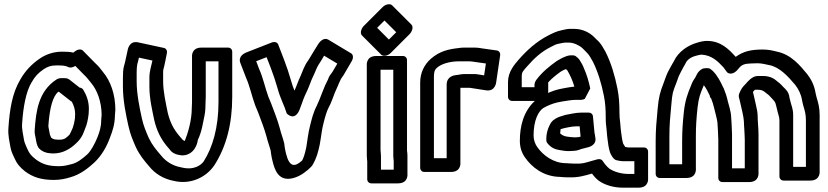

<svg xmlns="http://www.w3.org/2000/svg" viewBox="-20 -781 3845 892"><path d="M392.9 -275.3C392.9 -314.3 379.4 -343 366.1 -365.2C362.7 -370.8 354.4 -373.6 350.1 -373.9L303 -410.8C292.7 -419 284 -417.9 268.3 -417.9H262.3C255.4 -417.9 247.2 -414.9 240.7 -410.6C158.4 -355.7 147.4 -264.7 141.2 -177.8C141.2 -177.1 141.1 -176.2 141.1 -175.7V-164.7C141.1 -162.8 141.5 -160.3 141.8 -158.9C146.8 -139.1 148.2 -103.8 162.8 -90.1C173.4 -79.4 190.5 -70.2 212 -69.2C217.5 -68.3 222.3 -68.1 228.7 -68.1C273.3 -68.1 309.1 -91.4 332.2 -113.9C364.7 -142.5 370 -171.5 375.6 -183.9C384.4 -203.7 388.7 -226.2 391.6 -249.6C391.8 -250.8 391.9 -252.4 391.9 -253.3C391.9 -259.5 392.9 -267.5 392.9 -275.3ZM239.3 -132.9C233 -132.9 224.4 -135.9 217.9 -141.2C215.9 -146.2 214.1 -150.4 211.8 -155.7C209.6 -165.2 208.2 -177.5 204.9 -192.2V-199.3C211 -282.7 225.6 -332.1 250 -354.3C250 -354.3 251.7 -354.3 253.8 -354.5L309 -311.2C310.3 -310.2 311.2 -309.5 313.7 -308.5C322.6 -291.6 328.9 -273.7 329.1 -251.8C328.6 -244.7 328.2 -238.5 328.1 -230.6C325.8 -212.9 322.7 -200.4 317.8 -186.6C312.8 -175.1 305.8 -159.5 302.6 -154.7C287.1 -141.5 283.3 -131.9 253.3 -131.9C244.9 -131.9 245.3 -132.9 239.3 -132.9ZM329.9 -474.8 367.6 -436.3C385.4 -419.8 389 -412.7 403.5 -395.5C431.9 -362 451.8 -307.4 452.1 -247.8L450.2 -222.9C450.2 -222.2 450.1 -221.2 450.1 -220.7C450.1 -192.1 442.2 -167.1 432.8 -143.5C420.4 -112.4 401.9 -79.3 385.9 -64.2C362.8 -43.1 338.5 -24.9 314.6 -18.9C296.8 -14.4 278.9 -8.9 254.3 -8.9C203.7 -8.9 175.4 -18.9 145.9 -40.9C123.6 -58.6 116.5 -67.5 106.1 -91.1C99.7 -106.2 93.8 -118 91.6 -130.2C87.3 -159.4 80.4 -181.8 82.8 -208C88 -286.2 101.3 -355.8 126.2 -397.4C142.8 -426.8 157.4 -441.8 183.7 -460C203.5 -471.9 215.2 -477.1 243.7 -477.1C269.1 -477.1 283.3 -476.6 298 -469.3C306.6 -464.9 318.7 -467.7 329.9 -474.8ZM321.1 -536.5C304.6 -540.5 286.1 -540.9 268.3 -540.9C229.1 -540.9 193.7 -528.7 165.2 -509.2C127.2 -483.2 97.4 -452.3 73.8 -410.6C36 -347.1 24.6 -268.4 19.2 -188C16 -150 25 -121.8 28.4 -97.8C32.3 -76 40.1 -62.4 45.9 -48.9C58.1 -20.9 71.9 -4.2 96.1 14.9C131.5 41.5 171 54.9 229.7 54.9C258.1 54.9 283.5 50.1 306.8 42.5C353.3 30.1 391.6 -1.5 418.1 -25.8C453.3 -58.7 477.1 -102.8 491.5 -143.2C502.6 -171.2 513.4 -203.8 513.9 -244.2L515.8 -269.1C515.8 -269.6 515.9 -270.6 515.9 -271.3C515.9 -343.1 493.2 -405.2 458.9 -446C446.6 -462.8 437.9 -473.3 420.4 -489.7L365.6 -545.4C355.2 -556 337 -551.6 321.1 -536.5Z M674.1 -421.7 674.1 -378.7C674.1 -321 687.8 -266.8 696.7 -222.6C708.9 -171.4 728.2 -134.5 756.5 -100.5L767.8 -87.4C777.6 -72.6 793.3 -64.2 809.7 -61.5L821.7 -59.5C822.9 -59.2 824.7 -59.1 825.7 -59.1C830.6 -59.1 836.8 -59.8 843.2 -60.8C894.1 -74.2 899 -130.7 899 -130.7C918.2 -170.8 922.5 -209 930.2 -244.8C934.1 -263 934.8 -284.2 934.9 -304.2C935.6 -314.5 935.9 -322.1 935.9 -331.3L935.9 -496.1H995.1V-306.7C995.1 -188 967.6 -95.9 926.4 -31.3C914.8 -14.8 882.1 11.6 823.1 -3.2C822.6 -3.3 822 -3.4 821.7 -3.5C781.7 -10.7 750.5 -30.9 728.6 -58.4C704.4 -86.5 687.3 -106.7 671 -140.4C657 -173.2 647.6 -193.9 639.3 -230.5C628.1 -280.8 614.9 -345.4 614.9 -403.3V-446.3C614.9 -460.8 616.1 -473.9 618 -483.9L621.6 -496.4C621.8 -497.1 622 -498.2 622.1 -498.7L625.3 -513.3L688.2 -499.7C682.8 -475 674.1 -448.3 674.1 -421.7ZM871.1 -280.7C871.1 -221 852.6 -161.1 838.3 -126C829.5 -129.3 827.2 -133.1 823.4 -137.6L811.5 -151.5C786.5 -181.5 770.2 -212.4 759.3 -257.4C750.6 -301.2 737.9 -354.6 737.9 -403.3V-446.3C737.9 -451.9 738.4 -455.8 738.6 -456.5C745.6 -481.2 749.7 -507.4 755.1 -532.7C757.9 -545.2 752.5 -555.9 741.4 -558.3L621.4 -584.3C578.9 -593.5 572.9 -547.3 572.9 -547.3L560.1 -488.4L556.4 -475.6C551.9 -459.6 551.1 -440.5 551.1 -421.7V-378.7C551.1 -313.2 565.4 -246.5 576.7 -195.5C585.9 -154.5 597 -130.2 611 -97.6C629.9 -58.2 649.3 -35.8 673.4 -7.6C699.3 24.5 737.5 50 787.6 59.4C861.8 77.4 935.5 45.8 975.6 -12.8C1031 -98.9 1058.9 -204.6 1058.9 -331.3V-540.3C1058.9 -551 1051.4 -559.9 1039.3 -559.9H916.3C866.5 -559.9 872.1 -515.7 872.1 -515.7L872.1 -306.7C872.1 -298 871.1 -289.4 871.1 -280.7Z M1170.2 -496.5 1218.6 -515.4 1238.6 -463.6C1250.8 -431.7 1259.5 -405.2 1269.9 -369.4C1282.3 -322.9 1300.6 -292.4 1312.1 -254C1312.1 -254 1348.6 -213.5 1372.2 -272.5C1381.9 -296.6 1390.5 -324.7 1396 -335.7L1408.3 -362.4C1416.8 -380.8 1426 -408.6 1432.7 -422C1444.3 -445.2 1451.5 -467.3 1459 -478.8C1463.6 -485.2 1465.5 -488.5 1470.1 -496.1C1475.4 -505.2 1481 -514.5 1485.8 -522.3L1547.1 -485.5L1524.8 -447.4C1515.9 -434.5 1508 -426.6 1504.1 -412.3C1493.2 -391.8 1487.9 -379.3 1476.6 -350.1C1467.2 -325.8 1461 -309.6 1451.4 -289.1C1435.7 -259.4 1428.1 -227.4 1421.2 -199.9C1411.4 -164.2 1407.6 -121.8 1402.8 -95.9C1396.4 -67.1 1392.1 -51.5 1383.9 -35.5C1349.7 -4.2 1324.8 -3.7 1309.1 -66.3C1306.1 -77.3 1304.3 -88.1 1302.6 -97.9L1300.7 -113.4C1300.6 -114.3 1300.3 -115.4 1300.2 -116.1C1293.7 -142.2 1285.8 -160.2 1280.2 -184.1C1269 -225.2 1254.3 -261.5 1240.4 -298.5L1226.4 -332.5C1212.3 -371.1 1201.9 -420.9 1184.2 -459.9ZM1126.8 -538.3C1082.3 -520.9 1095.7 -490.8 1096.6 -488.6L1123.8 -418.1C1140 -382.4 1149.6 -335 1165.6 -291.5L1179.6 -257.5C1193.1 -221.5 1207.6 -185.1 1217.8 -147.9C1224 -122 1232 -102.6 1237.5 -81.2L1239.4 -66.1C1241.4 -54 1242.9 -44.4 1246.9 -29.7C1255.4 4 1272.3 65.3 1343 46.2C1378.4 36.7 1406.8 12.5 1424.7 -5.3C1427.7 -8.4 1431.2 -12.8 1433.5 -16.9C1452 -49.6 1458 -75.5 1465.2 -108C1471.6 -141.4 1475.3 -181.3 1482.8 -208.1C1490 -237.2 1498.7 -266.3 1505.9 -279.5C1519.3 -304.1 1525.7 -325.1 1535.4 -349.9C1541.1 -364.7 1548.1 -376.5 1556 -397.8C1557.4 -400.5 1558.7 -401.4 1563.9 -414.2C1566.8 -418.4 1572.6 -426.1 1576.2 -432.2L1614.2 -497.2C1622.4 -511.4 1621.5 -526.9 1611.3 -533.1L1506.3 -596.1C1482.3 -610.5 1462.6 -583.2 1457.3 -574.5C1444.6 -553.6 1432 -534.1 1417.9 -509.9C1415.2 -505.4 1412.4 -501.1 1412.1 -500.7C1393.4 -475.6 1385.8 -449.3 1376.8 -429C1365.8 -406.4 1357.5 -380.3 1348.1 -359.9C1342.2 -374.6 1336.5 -389.5 1332.1 -406.6C1321.1 -444.1 1312.2 -471.2 1299.4 -504.4L1272.4 -574.4C1268.5 -584.5 1256 -588.9 1241.8 -583.3Z M1809.1 -31.7V7.1H1749.9V-56.3C1749.9 -67.9 1747.9 -77.9 1747.9 -83.3V-457.1H1807.1L1807.1 -54.7C1807.1 -47 1809.1 -40 1809.1 -31.7ZM1686.1 -31.7V51.3C1686.1 62 1693.6 70.9 1705.7 70.9L1828.7 70.9C1878.5 70.9 1872.9 26.7 1872.9 26.7L1872.9 -56.3C1872.9 -65.1 1872.3 -72.5 1870.9 -81.5V-501.3C1870.9 -512 1863.4 -520.9 1851.3 -520.9L1728.3 -520.9C1678.5 -520.9 1684.1 -476.7 1684.1 -476.7L1684.1 -58.7C1684.1 -46.3 1686.1 -35.2 1686.1 -31.7ZM1732.2 -651.8 1766.2 -685.8 1820.8 -631.2 1786.8 -597.2ZM1670.3 -660.7C1658.9 -649.3 1650.8 -627.2 1661.5 -616.5L1751.5 -526.5C1759.1 -518.9 1779.6 -519.3 1795.7 -535.3L1882.7 -622.3C1894.1 -633.7 1902.2 -655.8 1891.5 -666.5L1801.5 -756.5C1793.9 -764.1 1773.4 -763.7 1757.3 -747.7Z M2055.1 -45.9H1995.9V-421.3C1995.9 -454.7 2002.8 -459.5 2012 -467.8C2029.2 -482.5 2065.9 -496.1 2112.7 -496.1H2161.7C2168.8 -496.1 2176.9 -494.5 2185.2 -493.4L2237.4 -486L2229.2 -430.9L2199.2 -435.6C2194.8 -436.3 2191 -436.9 2186.3 -436.9H2137.3C2124.6 -436.9 2115.5 -434.4 2109.4 -433.6L2095.1 -431.6C2091.1 -431 2055.1 -426.8 2055.1 -387.7ZM2074.7 17.9C2124.5 17.9 2118.9 -26.3 2118.9 -26.3L2118.9 -373.1L2161.6 -373.1C2161.9 -373.1 2163.7 -373 2166.8 -372.4L2237.9 -361.4C2282.6 -354.5 2285.5 -400.9 2285.5 -400.9L2303.5 -522.9C2305.3 -534.9 2299.2 -545 2287.8 -546.6L2217.5 -556.5C2208.7 -558.4 2196.5 -559.9 2186.3 -559.9H2137.3C2128 -559.9 2118.9 -559.2 2109.2 -557.6C2063.5 -552.4 2022.9 -543.5 1982 -508.2C1950 -479.7 1932.1 -442.4 1932.1 -396.7V-1.7C1932.1 9 1939.6 17.9 1951.7 17.9Z M2696.9 -321.8C2696.9 -321.8 2722.3 -369.4 2722.2 -370.1C2715.1 -403.1 2706.3 -434 2693.4 -462.5C2687.2 -480.1 2679.8 -489.9 2674.4 -499.7C2668.8 -509.9 2660 -515.1 2656.5 -518.5C2653 -522 2647 -523.9 2642.3 -523.9L2634.3 -523.9C2624 -523.9 2618.3 -522.8 2604.5 -517.3C2593.7 -512.6 2591.6 -511.9 2583.7 -507.4L2569.7 -499.4C2568.2 -498.6 2566.3 -497.3 2565.3 -496.6C2534.2 -474.4 2499.6 -447.3 2472.2 -410.7C2466.3 -402.9 2463.1 -393 2463.1 -386.7V-375.9L2403.9 -375.9V-425.3C2403.9 -446.7 2409.3 -450.1 2429.8 -473.6C2462.1 -510.7 2496 -541.4 2538 -562.3C2558.5 -572.6 2559.7 -574.9 2580 -578.8C2591.5 -581.3 2599 -582.5 2605 -583.1H2622.7C2645.1 -583.1 2671.3 -570.6 2685.7 -557.3L2698.5 -544.5C2707 -536 2714.8 -528.2 2720.8 -517.9L2734.5 -494.4C2757.8 -447.8 2773.9 -394.5 2785.6 -335.9C2792.3 -302.6 2794.1 -272.9 2794.1 -231.7C2794.1 -206.5 2796 -200.4 2798.2 -177.8C2798.9 -164.8 2799.6 -157.2 2800.4 -152.3L2802.3 -135.7C2804.7 -116.3 2807.4 -92.9 2814.3 -72.4C2816.9 -64.5 2829.7 -38.9 2844.7 -36.5C2851 -35.4 2862.4 -32.1 2874.7 -32.1H2927.1V27.1H2899.3C2865 27.1 2831.5 16.3 2811.5 2.8C2800.9 -5.5 2788.6 -19.6 2779.9 -33.5C2775.2 -41 2765.4 -43.6 2754.6 -40.6L2729.6 -33.6C2699.4 -25.1 2687.9 -19.3 2646.8 -20.9C2627.6 -20.9 2619.6 -22.9 2609.3 -22.9C2551.5 -22.9 2502.8 -59.5 2476.3 -97.4C2466 -111.4 2458.9 -131.2 2458.9 -151.3C2458.9 -224.4 2482.6 -265.3 2504.3 -279.2C2523.3 -290.1 2546.5 -299.7 2568.3 -304.9L2591.7 -309.5C2618.9 -313.3 2634.3 -317.1 2656.7 -317.1H2679.7C2685.1 -317.1 2691.1 -318.8 2696.9 -321.8ZM2526.1 -349.3C2526.5 -351.8 2526.9 -354.8 2526.9 -356.3V-398.3C2541.8 -415.1 2562 -431.6 2584.6 -447.9L2595.1 -453.9C2598.1 -455.4 2601.2 -456.9 2604.9 -458.5C2605.3 -458.6 2606.9 -458.9 2610 -459.5C2612.4 -457.5 2614.8 -455.2 2616.1 -453.5C2630.2 -428.4 2639.7 -408 2648.5 -378.7C2634 -376.9 2618.9 -375 2605.3 -372.2L2579.7 -367.1C2560.5 -362.7 2543.4 -356.8 2526.1 -349.3ZM2464.8 -312.1C2411.9 -263.7 2395.1 -194.3 2395.1 -126.7C2395.1 -94.6 2405 -68.9 2419.7 -48.5C2450 -5.6 2503.6 39.8 2582.8 40.9C2592.2 42.2 2604.7 42.8 2621.2 42.9C2667.5 44.5 2695.2 35.2 2730.2 25.4C2739.8 38.5 2750.1 49.7 2762.5 59.2C2790.8 78.7 2829.8 90.9 2874.7 90.9H2946.7C2996.5 90.9 2990.9 46.7 2990.9 46.7L2990.9 -76.3C2990.9 -87 2983.4 -95.9 2971.3 -95.9H2899.3C2898.4 -95.9 2891.4 -96.9 2884.6 -98.2C2882.3 -101.5 2878.6 -108 2875.1 -113.7C2870.9 -127.3 2867.9 -148.3 2865.7 -166.3L2863.6 -183.8C2863.1 -187.2 2862.5 -193.1 2861.8 -206.2C2859.1 -234.5 2857.9 -233.6 2857.9 -256.3C2857.9 -299 2855.8 -333.1 2848.4 -370C2836.1 -431.4 2819 -488.5 2793.7 -539C2793.6 -539.3 2793.4 -539.7 2793.2 -540.1L2779.2 -564.1C2771.6 -577 2762.5 -588 2751.1 -597.9L2738.3 -610.7C2717.7 -630.1 2686.3 -646.9 2647.3 -646.9H2628.3C2616.6 -646.9 2606.7 -644.4 2592.1 -641.2C2564.9 -635.9 2545.2 -625.2 2530 -617.7C2472.5 -588.9 2426.8 -546.5 2389.2 -503.4C2371 -482.4 2340.1 -447.3 2340.1 -400.7V-331.7C2340.1 -321 2347.6 -312.1 2359.7 -312.1ZM2715.3 -257.9 2681.3 -257.9C2653.6 -257.9 2625.5 -249.9 2609.1 -247.6C2607.1 -247.3 2604.4 -246.6 2602.8 -246L2591.5 -242.3C2581.5 -239.3 2568.9 -236.3 2552.3 -223.8C2545.5 -218.8 2539.6 -211.5 2536.3 -204.9L2531.3 -194.9C2524.4 -181.1 2518.1 -157.4 2518.1 -138.7V-129.7C2518.1 -124.9 2519.5 -120.4 2521.9 -117.3C2532.7 -102.9 2548 -90.2 2571 -85.6L2581.4 -83.5C2600.9 -80.5 2604.3 -79.1 2624.7 -79.1C2633.4 -79.1 2641.6 -79.5 2646.5 -80.2C2661.3 -81 2673.3 -85.7 2681.3 -88.9L2709.7 -96.2C2709.7 -96.2 2755.5 -104 2745.2 -145.1C2744.7 -146.8 2744.8 -149 2744.5 -150.5L2741.7 -166.7C2739.8 -185.6 2736.8 -222.4 2734.7 -241.1C2733.5 -251.6 2725 -257.9 2715.3 -257.9ZM2650 -142.9C2621.8 -144.6 2597.4 -145.3 2582.1 -161.8C2582.5 -164.1 2583.9 -171.2 2583.9 -175.3C2583.9 -179.2 2584.1 -180.2 2584.4 -181.1C2604.2 -187 2638.4 -194.1 2656.7 -194.1H2673C2674.4 -179.2 2675.9 -161.3 2677.3 -146.2C2673.3 -144.8 2668.5 -143.9 2668.3 -143.9C2661.5 -143.9 2661.6 -142.9 2650 -142.9Z M3440.1 -131.7V1.1H3380.9V-156.3C3380.9 -165.2 3380.5 -174.4 3379.9 -182.4C3379.8 -190.5 3379.5 -197.7 3378.8 -206.1L3376.9 -237.1C3376.2 -263.4 3364.3 -298 3361.3 -310.5C3356.6 -332.3 3350.3 -350.9 3343.3 -367.9L3343.2 -367.9C3342 -372.2 3340.6 -374.1 3339.6 -375.3C3327.1 -402.7 3312.8 -430.2 3291.5 -451.5C3285.1 -457.9 3279.8 -460.2 3278.5 -461.5C3273.7 -466.1 3248 -465 3242 -460.7C3231.8 -455.6 3222.5 -445.3 3218.3 -437L3211.5 -423.4C3206.2 -415.2 3195.8 -400.4 3190.2 -383.1C3174.7 -346 3163.4 -315.9 3157.3 -262.9C3151.8 -209.4 3149.1 -174.6 3149.1 -122.7V-17.9H3089.9V-147.3C3089.9 -200.8 3093.4 -237.3 3098.8 -293.7C3103.5 -349.7 3105.8 -354.2 3121.5 -394.2L3133.4 -426.9C3139.6 -441.5 3147.4 -453.9 3156.3 -471.4C3161.8 -480 3164.8 -485.7 3167.5 -491.9C3171.4 -500.1 3186.2 -514.5 3211.2 -521.3C3222 -524.3 3232.4 -527 3240.1 -527.1C3285.8 -524.3 3314.4 -497.3 3341.6 -467.5C3346.6 -461.2 3351.4 -454.5 3356.4 -447.1C3361.6 -439.2 3385.2 -428.6 3410.6 -461.5C3425.3 -480.5 3438.2 -485.2 3468.9 -486.2C3482.5 -486.8 3492.3 -487.1 3499.7 -487.1C3518.7 -487.1 3537.4 -481.7 3554.2 -478.5C3601.5 -469.7 3642.7 -424.7 3674.3 -386.8C3689.3 -367.6 3701.2 -344.2 3705.5 -318.7C3706.3 -313.9 3707.4 -308.7 3708.8 -302.9L3711.9 -290.4C3719.4 -266.1 3724.1 -249.1 3724.1 -222.7V-5.9H3664.9V-247.3C3664.9 -276 3655.7 -292.6 3652.4 -309.1C3651.2 -315.3 3648.7 -323 3647.8 -326.8C3645.6 -354.6 3627.4 -368.6 3619.9 -376.1C3608.6 -389 3599.2 -397.2 3585.1 -407.8C3569.9 -420.6 3550.2 -427.9 3524.3 -427.9H3499.3C3473.9 -427.9 3449.9 -397.8 3447.2 -394.5C3440.3 -387.3 3426.9 -374.2 3420.6 -360.4L3415.6 -349.4C3412.2 -341.9 3411.4 -334 3413 -328.3C3419.7 -304.9 3421.8 -289.1 3428.8 -261.1C3433.1 -242.6 3435.5 -226.7 3436.1 -216C3436.2 -195.2 3439.1 -174.7 3439.1 -158.7C3439.1 -150 3440.1 -141.2 3440.1 -131.7ZM3487.3 -364.1H3499.7C3515.9 -364.1 3525 -360.7 3534.8 -352.3C3550.7 -340.4 3554.8 -336.8 3566.1 -323.9C3585.9 -304 3583.1 -298.7 3589.7 -274.2C3594.5 -250.9 3601.1 -237.9 3601.1 -222.7V38.3C3601.1 49 3608.6 57.9 3620.7 57.9L3743.7 57.9C3793.5 57.9 3787.9 13.7 3787.9 13.7V-247.3C3787.9 -280.4 3781.3 -304 3774 -327.6L3771.2 -339.1C3770 -344 3769.1 -348.1 3768.5 -351.3C3762.7 -386.1 3747.5 -414.6 3729.7 -437.2C3697.5 -475.8 3656.1 -527.9 3588.7 -541.3C3571.5 -545.9 3549.2 -550.9 3524.3 -550.9C3470.8 -550.9 3434.4 -543.4 3397.9 -516.8C3397.6 -517 3397.5 -517.2 3396.4 -518.6C3368.5 -549.3 3330.2 -590.9 3265.3 -590.9C3250.5 -590.9 3234.7 -587.9 3217.8 -582.4C3179 -571.5 3131.9 -542.9 3110.4 -496C3109.2 -493.2 3104.5 -486.4 3102.3 -482C3095.3 -468 3083 -450.1 3074.3 -426.3L3062.5 -393.8C3047.3 -354.8 3040 -330.2 3035.2 -274.3C3030 -218.9 3026.1 -178.7 3026.1 -122.7V26.3C3026.1 37 3033.6 45.9 3045.7 45.9H3168.7C3218.5 45.9 3212.9 1.7 3212.9 1.7L3212.9 -147.3C3212.9 -197 3215.3 -229 3220.7 -281.1C3226.1 -328.8 3233.6 -346 3249 -382.9C3249.1 -383.3 3249.6 -384.4 3249.9 -385.2C3259.8 -372 3268.7 -355.7 3277.1 -337.8C3277.5 -332.4 3279.5 -326.7 3284 -323.2C3289.6 -309 3295.1 -292.2 3298.7 -275.4C3302.2 -260.6 3313.1 -220.1 3313.1 -211.7C3313.1 -211.4 3313.2 -210.6 3313.2 -210.1L3315.2 -177.9C3315.9 -169.3 3316.1 -162.6 3316.1 -156.7C3316.1 -148.6 3317.1 -140.5 3317.1 -131.7V45.3C3317.1 56 3324.6 64.9 3336.7 64.9L3459.7 64.9C3509.5 64.9 3503.9 20.7 3503.9 20.7V-156.3C3503.9 -182.6 3499.9 -218.9 3499.9 -241.3C3499.9 -257.8 3496.3 -275.3 3491.2 -296.9C3485.6 -319.4 3483.4 -333.7 3478.1 -354.1C3483 -359.7 3484.1 -360.5 3487.3 -364.1Z"/></svg>

Font: Tape
Style: Regular
Weight: 500
Foundry: Cannot Into Space Fonts
Version: Version 0.97